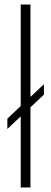

<svg xmlns="http://www.w3.org/2000/svg" viewBox="-20 -828 226 848"><path d="M71.5 0V-808H114.5V0ZM12.5 -258.5V-304L174 -456V-410Z"/></svg>

Font: Encode Sans Condensed ExtraLight
Style: Regular
Weight: 200
Width: 3
Designer: Multiple Designers
Foundry: Impallari Type
Version: Version 3.000; ttfautohint (v1.8.3) -l 8 -r 50 -G 200 -x 14 